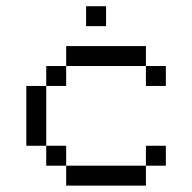

<svg xmlns="http://www.w3.org/2000/svg" viewBox="-20 -582 602 602"><path d="M62.5 -312.5V-125H125V-312.5ZM125 -62.5H187.5V-125H125ZM125 -312.5H187.5V-375H125ZM187.5 0H437.5V-62.5H187.5ZM187.5 -375H437.5V-437.5H187.5ZM250 -500H312.5V-562.5H250ZM437.5 -62.5H500V-125H437.5ZM437.5 -312.5H500V-375H437.5Z"/></svg>

Font: ChillMoonMono
Style: Regular
Weight: 400
Designer: Warren2060
Foundry: ChillType
Version: Version 1.000;Glyphs 3.1.1 (3135)